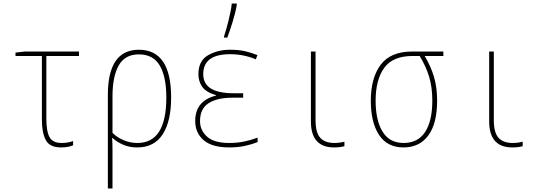

<svg xmlns="http://www.w3.org/2000/svg" viewBox="-20 -817 3040 1077"><path d="M390 -2V-26Q362 -15 326 -15Q276 -15 258 -47.5Q240 -80 240 -150V-503H423V-528H120L67 -522V-503H215V-145Q215 -72 237 -31Q259 10 323 10Q362 10 390 -2Z M611 -72V-276Q611 -388 646 -450Q681 -512 759 -512Q839 -512 876 -449.5Q913 -387 913 -270Q913 -15 751 -15Q709 -15 671.5 -31.5Q634 -48 611 -72ZM611 240V73Q611 46 611 19.5Q611 -7 609 -43H611Q635 -21 670 -5.5Q705 10 750 10Q845 10 892.5 -63.5Q940 -137 940 -270Q940 -538 759 -538Q585 -538 585 -284V240Z M1255 -606Q1269 -643 1285 -694.5Q1301 -746 1308 -789V-797H1280Q1276 -757 1262 -702Q1248 -647 1237 -614V-606ZM1425 -20V-45Q1388 -31 1349.5 -23Q1311 -15 1266 -15Q1181 -15 1141.5 -50.5Q1102 -86 1102 -138Q1102 -207 1150 -238Q1198 -269 1284 -269H1344V-294H1290Q1120 -294 1120 -401Q1120 -513 1271 -513Q1311 -513 1348.5 -505Q1386 -497 1415 -484L1424 -508Q1388 -522 1353.5 -530Q1319 -538 1270 -538Q1201 -538 1147 -507Q1093 -476 1093 -401Q1093 -361 1114 -330.5Q1135 -300 1192 -283V-281Q1075 -252 1075 -138Q1075 -72 1122 -31Q1169 10 1266 10Q1316 10 1357.5 0.5Q1399 -9 1425 -20Z M1912 3V-22Q1884 -15 1856 -15Q1803 -15 1776.5 -44Q1750 -73 1750 -143V-528H1724V-136Q1724 10 1854 10Q1888 10 1912 3Z M2432 -253Q2432 -327 2414 -387Q2396 -447 2362 -503H2467V-528H2293Q2171 -528 2115.5 -454Q2060 -380 2060 -252Q2060 -131 2106 -60.5Q2152 10 2243 10Q2333 10 2382.5 -57Q2432 -124 2432 -253ZM2087 -252Q2087 -369 2135 -436Q2183 -503 2295 -503H2334Q2369 -446 2387 -387Q2405 -328 2405 -253Q2405 -138 2364.5 -76.5Q2324 -15 2244 -15Q2165 -15 2126 -78.5Q2087 -142 2087 -252Z M2912 3V-22Q2884 -15 2856 -15Q2803 -15 2776.5 -44Q2750 -73 2750 -143V-528H2724V-136Q2724 10 2854 10Q2888 10 2912 3Z"/></svg>

Font: Noto Sans Mono UI Condensed Thin
Style: Regular
Weight: 250
Width: 3
Designer: Monotype Design team
Foundry: Monotype Imaging Inc.
Version: 1.000